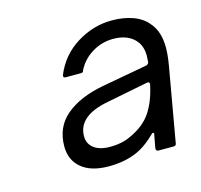

<svg xmlns="http://www.w3.org/2000/svg" viewBox="-69 -847 575 549"><g transform="rotate(-15 218.5 -572.5)"><path d="M81 -460Q81 -517 121.5 -551Q162 -585 231 -598L368 -623Q373 -625 375 -630L376 -650Q376 -677 362 -694Q340 -721 295 -721Q261 -721 232 -703Q203 -685 189 -656Q188 -650 182 -650H136Q128 -650 130 -658Q152 -712 201 -742.5Q250 -773 305 -773Q340 -773 367.5 -763Q395 -753 411 -733Q435 -706 435 -658Q435 -637 430 -607L391 -385Q390 -379 383 -379H338Q331 -379 331 -387L338 -425Q340 -430 337.5 -431.5Q335 -433 331 -429Q309 -407 286 -394Q246 -372 190 -372Q138 -372 109.5 -395.5Q81 -419 81 -460ZM270 -438Q312 -457 333 -488.5Q354 -520 364 -568V-570Q364 -576 357 -575L235 -551Q143 -534 143 -473Q143 -451 160 -438Q177 -425 207 -425Q244 -425 270 -438Z"/></g></svg>

Font: Open Sauce Two
Style: Italic
Weight: 400
Italic angle: -10°
Designer: Alfredo Marco Pradil
Foundry: Creative Sauce Fz LLC
Version: Version 1.477